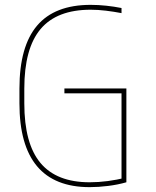

<svg xmlns="http://www.w3.org/2000/svg" viewBox="-20 -760 640 790"><path d="M349 10Q60 10 60 -335V-395Q60 -569 132.5 -654.5Q205 -740 353 -740Q385 -740 417.5 -736.5Q450 -733 480 -727V-706Q449 -712 416 -716Q383 -720 353 -720Q214 -720 147 -640.5Q80 -561 80 -395V-335Q80 -169 146.5 -89.5Q213 -10 349 -10Q385 -10 423.5 -15Q462 -20 495 -29L480 -19V-376H245V-396H500V-10Q465 0 425 5Q385 10 349 10Z"/></svg>

Font: M PLUS Code Latin Expanded Thin
Style: Regular
Weight: 250
Width: 7
Designer: Coji Morishita
Foundry: UNDERFOREST DESIGN
Version: Version 1.002; ttfautohint (v1.8.3)